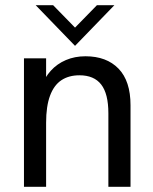

<svg xmlns="http://www.w3.org/2000/svg" viewBox="-20 -717 587 737"><path d="M72 0V-493H157V-388L137 -381Q151 -419 175 -445.5Q199 -472 233 -486.5Q267 -501 308 -501Q389 -501 435 -453.5Q481 -406 481 -313V0H396V-282Q396 -357 368.5 -392.5Q341 -428 285 -428Q244 -428 215.5 -409Q187 -390 172 -349.5Q157 -309 157 -246V0ZM268 -541 117 -697H184L268 -611L352 -697H419Z"/></svg>

Font: Hanken Grotesk
Style: Regular
Weight: 400
Designer: Alfredo Marco Pradil
Foundry: Hanken Design Co.
Version: Version 3.013